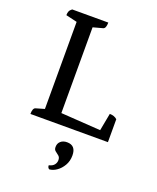

<svg xmlns="http://www.w3.org/2000/svg" viewBox="-162 -737 897 1094"><g transform="rotate(20 286.0 -190.5)"><path d="M63 0Q63 -35 79 -40L131 -55V-583L63 -599Q63 -613 67 -622.5Q71 -632 83 -641H302Q302 -606 286 -601L227 -585V-65L468 -49L488 -155Q516 -155 533 -139V0ZM271 260Q267 257 264 252.5Q261 248 261 239Q283 234 293 221.5Q303 209 303 193Q303 176 292.5 167.5Q282 159 271.5 151Q261 143 262 126Q262 106 276.5 93Q291 80 315 80Q369 80 369 141Q369 175 353.5 201.5Q338 228 315.5 243.5Q293 259 271 260Z"/></g></svg>

Font: Petrona Medium
Style: Regular
Weight: 500
Designer: Ringo R. Seeber
Foundry: Ringo R. Seeber
Version: Version 2.001; ttfautohint (v1.8.3)